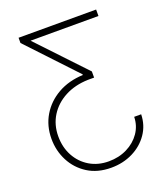

<svg xmlns="http://www.w3.org/2000/svg" viewBox="-165 -842 1018 1165"><g transform="rotate(-20 344.5 -260.0)"><path d="M632.5 -36.6H587.4Q586.3 20.6 554.7 66.2Q523.1 111.9 470 138.3Q416.9 164.8 351.6 164.8Q282 164.8 228.3 132.6Q174.7 100.5 144.4 44.6Q114 -11.4 114 -82Q114 -156.6 150.4 -214.7Q186.8 -272.7 251.4 -306.8Q316.1 -340.9 400.2 -343.4H440.3V-383.2L154.5 -685.7H593V-727.3H92.3V-693.5L381.4 -386V-381.7Q289.1 -377.8 218.9 -337.9Q148.8 -297.9 109.4 -231.7Q70 -165.5 70 -82Q70 -5.3 103.9 60.4Q137.8 126.1 201 166.2Q264.2 206.3 352.3 206.3Q429.3 206.3 492.4 174.9Q555.4 143.5 593.2 88.4Q631 33.4 632.5 -36.6Z"/></g></svg>

Font: Inter UI Extra Light
Style: Regular
Weight: 200
Designer: Rasmus Andersson
Foundry: rsms
Version: 3.2;8d6f07862